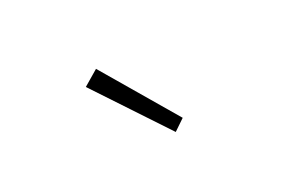

<svg xmlns="http://www.w3.org/2000/svg" viewBox="-42 -952 673 439"><g transform="rotate(-20 295.0 -732.0)"><path d="M328 -633 170 -800 206 -831 354 -658Z"/></g></svg>

Font: Noto Sans HK Thin ExtraLight
Style: Regular
Weight: 250
Version: Version 2.004-H2;hotconv 1.0.118;makeotfexe 2.5.65603